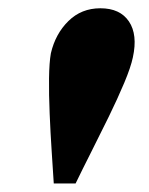

<svg xmlns="http://www.w3.org/2000/svg" viewBox="-20 -546 352 455"><path d="M217.8 -526.4Q264.6 -526.4 285.6 -495.1Q306.6 -463.9 294.9 -410.2Q290 -386.7 274.4 -349.6Q258.8 -312.5 237.8 -269.5Q216.8 -226.6 195.8 -185.1Q174.8 -143.6 159.2 -111.3H107.4Q105.5 -143.6 102.5 -187Q99.6 -230.5 97.7 -276.4Q95.7 -322.3 96.2 -360.4Q96.7 -398.4 100.6 -419.9Q111.3 -465.8 142.1 -496.1Q172.9 -526.4 217.8 -526.4Z"/></svg>

Font: Crimson Pro Black
Style: Italic
Weight: 900
Italic angle: -12°
Designer: Jacques Le Bailly
Foundry: Baron von Fonthausen
Version: Version 1.003